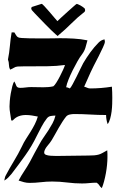

<svg xmlns="http://www.w3.org/2000/svg" viewBox="-20 -956 601 990"><path d="M40 -789H54Q57 -784 62.5 -775Q68 -766 73 -764Q77 -761 92.5 -760Q108 -759 129.5 -758.5Q151 -758 175.5 -758Q200 -758 222.5 -758Q245 -758 263 -758.5Q281 -759 289 -759Q325 -759 360.5 -757Q396 -755 431 -748Q426 -728 420.5 -710Q415 -692 403 -676Q392 -662 379.5 -640Q367 -618 355 -594Q343 -570 333.5 -546.5Q324 -523 321 -506Q326 -506 330.5 -504Q335 -502 340 -500Q345 -504 354.5 -521.5Q364 -539 374.5 -560Q385 -581 394.5 -601Q404 -621 409 -630Q426 -659 446 -686.5Q466 -714 489 -737Q502 -750 519 -753Q521 -745 521 -740Q521 -734 511 -712Q501 -690 488 -664.5Q475 -639 463 -616Q451 -593 447 -583Q439 -564 430.5 -546Q422 -528 414 -509Q422 -507 429.5 -503.5Q437 -500 445 -500Q501 -500 557 -509Q558 -495 558.5 -480.5Q559 -466 559 -452Q559 -439 558.5 -420Q558 -401 555.5 -381.5Q553 -362 548 -344Q543 -326 535 -316Q527 -340 527 -363Q485 -363 444.5 -365.5Q404 -368 362 -368Q352 -368 340 -365.5Q328 -363 321 -355Q312 -344 302 -328.5Q292 -313 282.5 -296.5Q273 -280 264 -263.5Q255 -247 247 -234Q239 -221 225 -204.5Q211 -188 208 -173V-169Q208 -161 217.5 -157.5Q227 -154 240 -153Q253 -152 265 -152Q277 -152 282 -152Q320 -152 358.5 -153Q397 -154 436 -154Q454 -154 465.5 -155Q477 -156 487 -158.5Q497 -161 507 -166.5Q517 -172 533 -181Q534 -171 534 -162Q534 -153 534 -143Q534 -128 532 -106.5Q530 -85 526 -63Q522 -41 516.5 -20.5Q511 0 505 14Q497 8 492 -0.5Q487 -9 478 -14Q459 -14 440.5 -12Q422 -10 403 -10Q365 -10 326 -15Q287 -20 249 -20Q220 -20 190.5 -16.5Q161 -13 132 -13Q118 -13 104 -16.5Q90 -20 76 -25Q89 -50 104.5 -73Q120 -96 134 -121Q146 -144 158 -166.5Q170 -189 183 -212Q193 -231 205.5 -248.5Q218 -266 229.5 -284Q241 -302 251 -320.5Q261 -339 266 -360Q255 -360 242.5 -358Q230 -356 222 -346Q207 -327 194 -302.5Q181 -278 170 -256Q144 -202 110 -154.5Q76 -107 40 -60Q32 -50 22.5 -40.5Q13 -31 2 -25Q4 -32 5 -38.5Q6 -45 10 -52Q30 -90 52 -126Q74 -162 93 -201Q102 -221 114 -239.5Q126 -258 137.5 -276.5Q149 -295 159 -314.5Q169 -334 175 -355Q160 -358 144.5 -360.5Q129 -363 113 -363Q93 -363 76 -356.5Q59 -350 46 -335H38Q36 -352 32.5 -371Q29 -390 29 -407Q29 -417 30.5 -435.5Q32 -454 35.5 -474Q39 -494 43.5 -511.5Q48 -529 54 -536Q60 -525 64 -514Q68 -503 84 -503Q98 -503 112.5 -505Q127 -507 141 -507Q157 -507 172 -506.5Q187 -506 203 -506Q216 -506 229 -507Q242 -508 255 -511Q261 -515 270.5 -530Q280 -545 289 -562.5Q298 -580 305.5 -596.5Q313 -613 315 -621Q271 -615 227.5 -614.5Q184 -614 140 -614Q123 -614 105.5 -614Q88 -614 71 -613Q60 -612 51.5 -606.5Q43 -601 32 -597Q26 -609 26 -622.5Q26 -636 21 -649Q28 -684 31 -719Q34 -754 40 -789ZM194 -936Q197 -937 208.5 -924.5Q220 -912 233.5 -896.5Q247 -881 259.5 -866Q272 -851 276 -847Q280 -851 295.5 -865.5Q311 -880 328.5 -895.5Q346 -911 360 -923.5Q374 -936 376 -936Q377 -936 383 -933.5Q389 -931 395.5 -927.5Q402 -924 408 -919.5Q414 -915 417 -912Q419 -906 419 -904Q419 -899 416 -895Q381 -868 348.5 -835.5Q316 -803 281 -774Q279 -771 278 -770Q277 -770 267.5 -778.5Q258 -787 244 -800.5Q230 -814 214 -830.5Q198 -847 183.5 -862Q169 -877 158 -888.5Q147 -900 144 -904L141 -911Q141 -915 142 -916.5Q143 -918 144 -920Z"/></svg>

Font: Hand Textur
Style: Regular
Weight: 400
Designer: F. H. Ehmcke um 1935
Foundry: Peter Wiegel
Version: Version 1.000